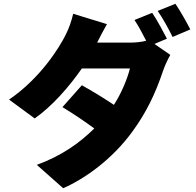

<svg xmlns="http://www.w3.org/2000/svg" viewBox="-20 -898 1040 1018"><path d="M865 -693C847 -728 812 -793 787 -830L693 -792C714 -761 736 -719 755 -682C730 -675 696 -672 669 -672H495C510 -703 527 -734 547 -770L368 -825C359 -786 346 -749 329 -715C295 -646 194 -483 28 -370L164 -270C258 -336 348 -440 414 -535H669C655 -480 625 -406 584 -342C533 -376 475 -412 414 -446L311 -330C374 -292 432 -252 480 -217C406 -144 311 -73 175 -24L315 100C433 48 575 -54 681 -199C755 -300 804 -401 845 -524C855 -553 871 -586 883 -607L799 -665ZM816 -840C843 -802 875 -743 895 -702L989 -742C972 -776 936 -840 910 -878Z"/></svg>

Font: Noto Sans Korean Black
Style: Bold
Weight: 900
Designer: Ryoko NISHIZUKA (kana & ideographs); Paul D. Hunt (Latin, Greek & Cyrillic); Wenlong ZHANG (bopomofo); Sandoll Communica
Foundry: Adobe Systems Incorporated
Version: Version 1.000;PS 1;hotconv 1.0.78;makeotf.lib2.5.61930